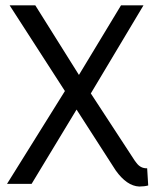

<svg xmlns="http://www.w3.org/2000/svg" viewBox="-20 -679 570 709"><path d="M523.4 -57.6Q499 -56.6 483.4 -78.1Q480.5 -82 477.5 -85.9L315.4 -334L509.8 -659.2H426.8L271.5 -402.3L110.4 -659.2H15.6L219.7 -342.8L5.9 0H96.7L262.7 -274.4L407.2 -49.8Q448.2 7.8 494.1 9.8Q512.7 9.8 527.3 5.9Z"/></svg>

Font: Yaldevi Colombo Medium
Style: Regular
Weight: 500
Designer: Sol Matas, Denzil Rajitha, Kosala Senevirathne and Pathum Egodawatta
Foundry: Mooniak
Version: Version 1.020 ; ttfautohint (v1.6)